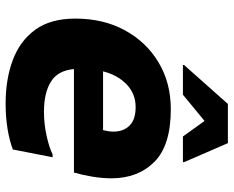

<svg xmlns="http://www.w3.org/2000/svg" viewBox="-92 -708 811 666"><g transform="rotate(90 313.0 -374.5)"><path d="M339 11Q254 11 187.5 -14Q121 -39 82.5 -92Q44 -145 44 -231Q44 -328 84.5 -402.5Q125 -477 196 -519.5Q267 -562 358 -562Q484 -562 541 -505Q598 -448 598 -356Q598 -325 592.5 -291Q587 -257 578 -226H219Q224 -170 263 -146Q302 -122 367 -122Q409 -122 450 -131Q491 -140 515 -152H525L498 -14Q466 -2 425.5 4.5Q385 11 339 11ZM351 -440Q305 -440 272.5 -409Q240 -378 227 -327H431Q433 -336 434.5 -345Q436 -354 436 -363Q436 -398 415 -419Q394 -440 351 -440ZM205 -604V-608L340 -760H476L542 -608V-604H453L399 -679L308 -604Z"/></g></svg>

Font: Kufam
Style: Bold Italic
Weight: 700
Italic angle: -11°
Designer: Artur Schmal
Foundry: Original Type
Version: Version 1.301; ttfautohint (v1.8.3)